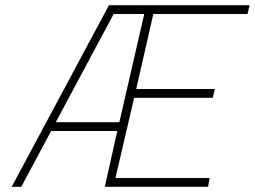

<svg xmlns="http://www.w3.org/2000/svg" viewBox="-20 -720 982 740"><path d="M432 -215H177L62 0H25L400 -700H942L934 -666H571L505 -377H808L800 -343H497L425 -34H788L782 0H384ZM195 -249H440L536 -666H418Z"/></svg>

Font: Panefresco 1wt
Style: Italic
Weight: 250
Version: Version 1.000